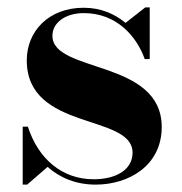

<svg xmlns="http://www.w3.org/2000/svg" viewBox="-20 -490 492 520"><path d="M53.5 10 109 -38C143 -7.5 187.5 10 239 10C329.5 10 418 -42 418 -146C418 -330 122 -291.5 122 -393C122 -429 157.5 -454.5 207 -454.5C297 -454.5 350.5 -390.5 372 -330H385.5V-470H373.5L320 -428C290.5 -452.5 253 -469 206.5 -469C112 -469 52.5 -405.5 52.5 -326.5C52.5 -134 339 -183 339 -76.5C339 -30 294 -4.5 233.5 -4.5C148.5 -4.5 83.5 -59.5 55.5 -147H41.5V10Z"/></svg>

Font: Bodoni* 16pt
Style: Bold
Weight: 700
Version: Version 2.3